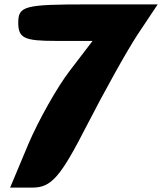

<svg xmlns="http://www.w3.org/2000/svg" viewBox="-20 -903 765 873"><path d="M63 -800C63 -730 90 -717 232 -717H401L297 -581C240 -507 155 -356 109 -248L26 -50H128C213 -50 255 -98 374 -331C453 -485 558 -674 607 -748L697 -883H380C92 -883 63 -876 63 -800Z"/></svg>

Font: Hussar Skorodowane
Style: Bold
Weight: 700
Foundry: Cannot Into Space Fonts
Version: Version 0.892